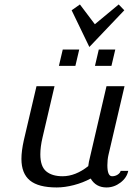

<svg xmlns="http://www.w3.org/2000/svg" viewBox="-20 -823 590 853"><path d="M75.2 0ZM75.2 0ZM492.2 -530.3ZM418.9 -603H492.2L475.1 -530.3H401.9ZM258.8 -603H332L314.9 -530.3H241.7ZM461.9 -134.8Q457 -113.3 457 -88.9Q457 -40 478 -40Q491.7 -40 502.7 -47.1Q513.7 -54.2 516.1 -64H549.8Q543.5 -33.2 515.1 -11.7Q486.8 9.8 453.1 9.8Q406.2 9.8 382.8 -29.8Q348.6 -11.2 308.1 -0.7Q267.6 9.8 231.9 9.8Q150.9 9.8 113 -21.2Q75.2 -52.2 75.2 -117.2Q75.2 -151.9 85.9 -200.2L142.1 -439.9H222.2L168.9 -211.9Q159.2 -170.9 159.2 -137.2Q159.2 -83.5 185.3 -61.8Q211.4 -40 257.8 -40Q315.4 -40 372.1 -85Q372.1 -86.4 375 -104L453.1 -439.9H533.2ZM298.3 -614.3ZM377 -614.3 298.3 -777.3 335 -803.2 401.4 -715.3 507.3 -803.2 532.2 -777.3Z"/></svg>

Font: Pfennig
Style: Italic
Weight: 500
Italic angle: -13°
Version: Version 20120410 ; ttfautohint (v0.8)